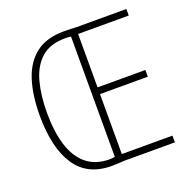

<svg xmlns="http://www.w3.org/2000/svg" viewBox="-127 -840 955 966"><g transform="rotate(-20 350.0 -356.5)"><path d="M315 -716Q337 -716 351 -715.5Q365 -715 381 -714H649V-679H378V-393H634V-357H378V-36H649V0H377Q362 1 346 2Q330 3 310 3Q181 3 118.5 -91.5Q56 -186 56 -359Q56 -467 81.5 -547Q107 -627 163.5 -671.5Q220 -716 315 -716ZM309 -681Q227 -681 180.5 -639Q134 -597 114.5 -524.5Q95 -452 95 -359Q95 -259 117.5 -186Q140 -113 187.5 -73Q235 -33 310 -32Q327 -32 340 -35V-679Q334 -680 326.5 -680.5Q319 -681 309 -681Z"/></g></svg>

Font: Noto Sans Sinhala Condensed ExtraLight
Style: Regular
Weight: 200
Width: 3
Designer: Jelle Bosma - Monotype Design Team
Foundry: Monotype Imaging Inc.
Version: Version 2.006; ttfautohint (v1.8.4.7-5d5b)